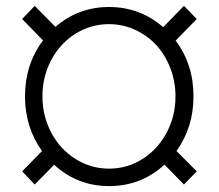

<svg xmlns="http://www.w3.org/2000/svg" viewBox="-20 -626 749 656"><path d="M352.5 9.8Q244.6 9.8 165 -63L98.6 4.4L55.7 -40.5L123.5 -109.9Q65.4 -191.4 65.4 -296.9Q65.4 -406.2 127 -487.8L55.7 -561L98.6 -606L169.4 -534.2Q248 -602.1 352.5 -602.1Q458 -602.1 537.6 -533.2L608.4 -606L652.3 -561L580.1 -487.3Q641.1 -406.2 641.1 -296.9Q641.1 -191.4 583 -109.9L652.3 -40.5L608.4 4.4L542 -63.5Q462.4 9.8 352.5 9.8ZM579.6 -296.9Q579.6 -347.7 561.8 -393.6Q543.9 -439.5 513.7 -472.2Q483.4 -504.9 441.4 -524.2Q399.4 -543.5 352.5 -543.5Q290.5 -543.5 238.3 -511Q186 -478.5 155.5 -421.6Q125 -364.7 125 -296.9Q125 -229.5 155.3 -172.6Q185.5 -115.7 238 -82.8Q290.5 -49.8 352.5 -49.8Q414.6 -49.8 466.8 -82.8Q519 -115.7 549.3 -172.6Q579.6 -229.5 579.6 -296.9Z"/></svg>

Font: Interop Light
Style: Regular
Weight: 300
Designer: Rasmus Andersson, Google, Jang Haemin
Foundry: jhaemin
Version: Version 1.007